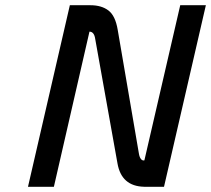

<svg xmlns="http://www.w3.org/2000/svg" viewBox="-20 -714 807 734"><path d="M247 -694H326Q368 -694 394.5 -674Q421 -654 430 -600L511 -127Q513 -114 518.5 -106.5Q524 -99 532 -101L669 -694H767L607 0H531Q444 -2 429 -90L344 -565Q340 -593 322 -593L186 0H87Z"/></svg>

Font: Panefresco 600wt
Style: Italic
Weight: 600
Foundry: Campivisivi & Chank Co
Version: Version 1.000